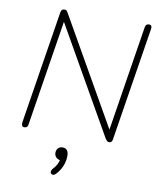

<svg xmlns="http://www.w3.org/2000/svg" viewBox="-101 -790 934 1120"><g transform="rotate(10 366.0 -230.5)"><path d="M77 6Q68 6 64 -0.5Q60 -7 61 -18L168 -691Q170 -702 175.5 -706.5Q181 -711 189 -711Q197 -711 201.5 -707.5Q206 -704 210 -696L583 -42H565L668 -691Q671 -711 691 -711Q700 -711 704 -704.5Q708 -698 706 -687L599 -14Q596 6 580 6Q572 6 567.5 2Q563 -2 558 -9L185 -663H202L99 -14Q98 -4 92.5 1Q87 6 77 6ZM306 242Q298 250 290.5 250Q283 250 278.5 245.5Q274 241 274.5 233Q275 225 282 217Q298 200 306 184.5Q314 169 317 150L322 159Q304 159 293 148Q282 137 282 121Q282 104 292 93.5Q302 83 318 83Q354 83 354 128Q354 149 348 170Q342 191 331 209.5Q320 228 306 242Z"/></g></svg>

Font: Nunito Variable Extra Light
Style: Italic
Weight: 200
Italic angle: -9°
Designer: Vernon Adams
Foundry: Vernon Adams
Version: Version 3.602